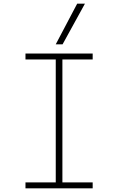

<svg xmlns="http://www.w3.org/2000/svg" viewBox="-20 -1020 640 1040"><path d="M118 0V-32H282V-698H118V-730H482V-698H318V-32H482V0ZM319 -780H282L398 -1000H440Z"/></svg>

Font: M PLUS Code Latin Expanded ExtraLight
Style: Regular
Weight: 250
Width: 7
Designer: Coji Morishita
Foundry: UNDERFOREST DESIGN
Version: Version 1.002; ttfautohint (v1.8.3)